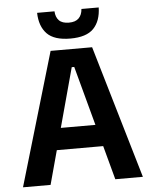

<svg xmlns="http://www.w3.org/2000/svg" viewBox="-57 -873 721 919"><g transform="rotate(-5 304.0 -413.0)"><path d="M16 0 204.5 -639H404L592 0H459.5L310.5 -552.5H298.5L148.5 0ZM159 -163V-267.5H448V-163ZM304 -689.5Q227 -689.5 192.2 -725.2Q157.5 -761 156 -826H239.5Q241 -797.5 256.5 -781.8Q272 -766 304 -766Q335.5 -766 351.2 -781.8Q367 -797.5 369 -826H452Q450.5 -761 416 -725.2Q381.5 -689.5 304 -689.5Z"/></g></svg>

Font: Anek Latin SemiBold
Style: Regular
Weight: 600
Designer: Yesha Goshar
Foundry: Ek Type
Version: Version 1.003